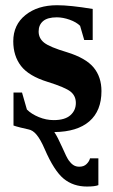

<svg xmlns="http://www.w3.org/2000/svg" viewBox="-20 -491 429 728"><path d="M364.7 -145.5Q364.7 -70.8 318.8 -31Q272.9 8.8 186 9.8Q198.2 27.8 216.3 68.4Q232.4 105.5 240.5 116.9Q248.5 128.4 258.1 134.8Q267.6 141.1 280.8 141.1Q297.9 141.1 308.1 131.1Q318.4 121.1 321.3 109.4H353V210.9Q340.3 216.3 309.6 216.3Q257.8 216.3 221.4 186.5Q185.1 156.7 149.4 74.2Q133.8 38.1 119.1 20.3Q104.5 2.4 87.4 -0.5Q79.1 -2 58.1 -7.3Q37.1 -12.7 31.2 -15.1V-140.1H63.5L82 -75.7Q99.1 -58.6 127 -47.1Q154.8 -35.6 183.6 -35.6Q226.1 -35.6 246.8 -54Q267.6 -72.3 267.6 -100.6Q267.6 -127.4 247.6 -143.6Q227.5 -159.7 160.2 -180.7Q89.4 -202.6 59.8 -240.7Q30.3 -278.8 30.3 -334.5Q30.3 -397 76.7 -434.1Q123 -471.2 196.3 -471.2Q246.6 -471.2 331.5 -457V-339.4H299.3L283.7 -393.1Q269.5 -407.2 243.9 -416.3Q218.3 -425.3 195.3 -425.3Q160.2 -425.3 143.3 -410.9Q126.5 -396.5 126.5 -371.6Q126.5 -345.7 147.5 -329.1Q168.5 -312.5 233.9 -293Q305.2 -271 335 -235.1Q364.7 -199.2 364.7 -145.5Z"/></svg>

Font: Tinos
Style: Bold
Weight: 700
Designer: Steve Matteson
Foundry: Monotype Imaging Inc.
Version: Version 1.23